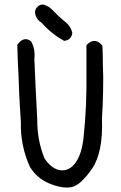

<svg xmlns="http://www.w3.org/2000/svg" viewBox="-20 -824 540 855"><path d="M146 -793Q156 -804 172 -804Q199 -797 219 -774Q241 -751 266 -730Q295 -710 302 -677Q298 -646 266 -642Q209 -673 165 -723Q140 -738 136 -767Q135 -781 146 -793ZM67 -637Q94 -661 119 -639Q138 -604 133 -561Q136 -492 139 -426Q143 -356 146 -290Q145 -201 178 -119Q210 -71 249 -66Q288 -61 316 -99Q344 -137 352 -211Q360 -285 363 -358Q366 -431 365 -504V-623Q371 -628 375 -632Q401 -652 426 -631Q431 -625 436 -620Q438 -579 438 -539Q441 -477 439 -415Q438 -355 434 -296Q440 -145 389 -71.5Q338 2 297.5 9.5Q257 17 197 -8Q144 -31 113 -81Q70 -177 73 -281Q68 -351 65 -419Q63 -487 59 -557Q58 -591 57 -625Q63 -631 67 -637Z"/></svg>

Font: Kosefont JP
Style: Regular
Weight: 400
Designer: Nozomi Seto 瀬戸のぞみ
Version: Version 3.00;June 19, 2020